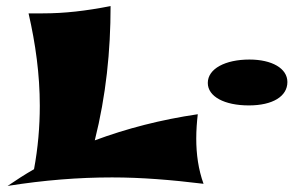

<svg xmlns="http://www.w3.org/2000/svg" viewBox="-20 -602 1004 632"><path d="M650 3C633 -44 626 -94 626 -146C626 -173 628 -200 631 -226C509 -208 397 -179 292 -140C329 -287 344 -434 344 -582C262 -566 193 -558 121 -558H74C97 -458 111 -357 111 -254C111 -185 105 -115 92 -45C62 -28 33 -9 5 10C125 -9 238 -18 349 -18C446 -18 543 -10 650 3ZM926 -332C926 -377 875 -406 801 -406C722 -406 664 -376 664 -329C664 -284 719 -255 799 -255C878 -255 926 -285 926 -332Z"/></svg>

Font: Shojumaru
Style: Regular
Weight: 400
Designer: Astigmatic (AOETI)
Foundry: Astigmatic (AOETI)
Version: Version 1.000